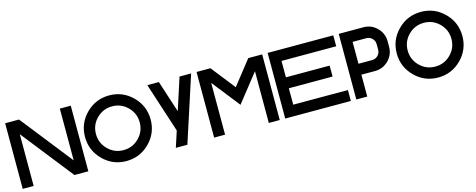

<svg xmlns="http://www.w3.org/2000/svg" viewBox="-33 -1345 4928 1987"><g transform="rotate(-15 2431.5 -351.5)"><path d="M146.5 -554.7V0H29.3V-703.1H178.2L615.2 -148.4V-703.1H732.4V0H583.5Z M1142.6 0Q997.1 0 894 -103Q791 -206.1 791 -351.6Q791 -497.1 894 -600.1Q997.1 -703.1 1142.6 -703.1Q1288.1 -703.1 1391.1 -600.1Q1494.1 -497.1 1494.1 -351.6Q1494.1 -206.1 1391.1 -103Q1288.1 0 1142.6 0ZM1142.6 -117.2Q1239.7 -117.2 1308.3 -185.8Q1377 -254.4 1377 -351.6Q1377 -448.7 1308.3 -517.3Q1239.7 -585.9 1142.6 -585.9Q1045.4 -585.9 976.8 -517.3Q908.2 -448.7 908.2 -351.6Q908.2 -254.4 976.8 -185.8Q1045.4 -117.2 1142.6 -117.2Z M1787.1 -361.8 1897.9 -703.1H2022L1793.5 0H1669.9L1725.6 -171.4L1667 -351.6L1552.7 -703.1H1676.3Z M2197.3 -554.7V0H2080.1V-703.1H2229L2431.6 -445.8L2634.3 -703.1H2783.2V0H2666V-554.2L2506.3 -351.6L2431.6 -257.3L2357.4 -351.6Z M3544.9 -703.1V-585.9H2959V-410.2H3427.7V-293H2959V-117.2H3544.9V0H2841.8V-703.1Z M3867.2 -703.1Q3952.1 -703.1 4012.2 -643.1Q4072.3 -583 4072.3 -498V-439.5Q4072.3 -354.5 4012.2 -294.4Q3952.1 -234.4 3867.2 -234.4H3720.7V0H3603.5V-703.1ZM3955.1 -498Q3955.1 -534.7 3929.4 -560.3Q3903.8 -585.9 3867.2 -585.9H3720.7V-351.6H3867.2Q3903.8 -351.6 3929.4 -377.2Q3955.1 -402.8 3955.1 -439.5Z M4482.4 0Q4336.9 0 4233.9 -103Q4130.9 -206.1 4130.9 -351.6Q4130.9 -497.1 4233.9 -600.1Q4336.9 -703.1 4482.4 -703.1Q4627.9 -703.1 4731 -600.1Q4834 -497.1 4834 -351.6Q4834 -206.1 4731 -103Q4627.9 0 4482.4 0ZM4482.4 -117.2Q4579.6 -117.2 4648.2 -185.8Q4716.8 -254.4 4716.8 -351.6Q4716.8 -448.7 4648.2 -517.3Q4579.6 -585.9 4482.4 -585.9Q4385.3 -585.9 4316.7 -517.3Q4248 -448.7 4248 -351.6Q4248 -254.4 4316.7 -185.8Q4385.3 -117.2 4482.4 -117.2Z"/></g></svg>

Font: Gerhaus
Style: Regular
Weight: 400
Designer: GGBotNet
Foundry: GGBotNet
Version: 1.01